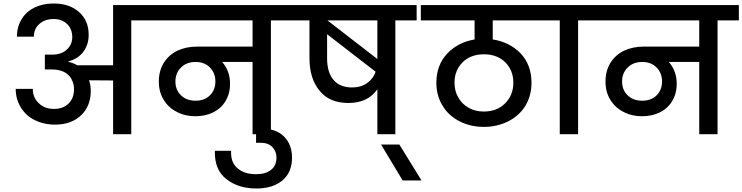

<svg xmlns="http://www.w3.org/2000/svg" viewBox="-20 -769 4253 1100"><path d="M628 -740C628 -740 628 -395 628 -395C628 -395 423 -395 423 -395C423 -395 423 -395 423 -395C407 -404 390 -411 371 -415C371 -415 371 -417 371 -417C371 -417 371 -417 371 -417C409 -427 438 -446 458 -473C478 -500 488 -532 488 -570C488 -570 488 -570 488 -570C488 -624 470 -667 433 -700C396 -733 347 -749 287 -749C287 -749 287 -749 287 -749C246 -749 210 -741 178 -726C146 -710 121 -688 104 -659C86 -630 77 -597 77 -559C77 -559 174 -559 174 -559C174 -559 174 -559 174 -559C174 -590 185 -614 207 -633C228 -651 255 -660 287 -660C287 -660 287 -660 287 -660C318 -660 343 -651 364 -632C384 -613 394 -587 394 -556C394 -556 394 -556 394 -556C394 -529 384 -505 364 -486C343 -466 315 -456 278 -456C278 -456 237 -456 237 -456C237 -456 237 -371 237 -371C237 -371 278 -371 278 -371C278 -371 278 -371 278 -371C332 -371 370 -352 391 -314C391 -314 391 -309 391 -309C391 -309 393 -309 393 -309C393 -309 393 -309 393 -309C400 -294 404 -277 404 -258C404 -258 404 -258 404 -258C404 -224 394 -197 373 -176C352 -155 324 -145 289 -145C289 -145 289 -145 289 -145C253 -145 224 -156 202 -178C179 -199 168 -227 168 -260C168 -260 70 -260 70 -260C70 -260 70 -260 70 -260C70 -220 80 -185 99 -154C118 -123 144 -98 179 -81C213 -64 252 -55 296 -55C296 -55 296 -55 296 -55C357 -55 407 -73 444 -108C481 -143 500 -190 500 -248C500 -248 500 -248 500 -248C500 -269 497 -290 490 -309C490 -309 628 -308 628 -308C628 -308 628 0 628 0C628 0 732 0 732 0C732 0 732 -652 732 -652C732 -652 854 -652 854 -652C854 -652 854 -740 854 -740C854 -740 628 -740 628 -740Z M1654 -740C1654 -740 807 -740 807 -740C807 -740 807 -652 807 -652C807 -652 1427 -652 1427 -652C1427 -652 1427 -502 1427 -502C1427 -502 1108 -502 1108 -502C1108 -502 1108 -502 1108 -502C1067 -502 1030 -494 997 -479C964 -463 938 -440 919 -410C900 -380 890 -344 890 -302C890 -302 890 -302 890 -302C890 -262 899 -227 918 -197C936 -167 961 -144 993 -128C1025 -111 1060 -103 1099 -103C1099 -103 1099 -103 1099 -103C1136 -103 1170 -110 1201 -125C1231 -140 1255 -161 1272 -190C1289 -218 1298 -251 1298 -289C1298 -289 1298 -289 1298 -289C1298 -338 1283 -379 1253 -414C1253 -414 1427 -414 1427 -414C1427 -414 1427 0 1427 0C1427 0 1532 0 1532 0C1532 0 1532 -652 1532 -652C1532 -652 1654 -652 1654 -652C1654 -652 1654 -740 1654 -740ZM1101 -192C1101 -192 1101 -192 1101 -192C1066 -192 1038 -202 1017 -223C996 -243 985 -269 985 -302C985 -302 985 -302 985 -302C985 -335 996 -362 1018 -383C1039 -404 1067 -414 1101 -414C1101 -414 1101 -414 1101 -414C1134 -414 1161 -404 1182 -383C1203 -362 1214 -335 1214 -303C1214 -303 1214 -303 1214 -303C1214 -270 1204 -244 1183 -223C1162 -202 1134 -192 1101 -192Z M1653 135C1653 135 1653 135 1653 135C1653 84 1638 44 1607 13C1576 -18 1531 -33 1474 -33C1474 -33 1447 -33 1447 -33C1447 -33 1447 49 1447 49C1447 49 1474 49 1474 49C1474 49 1474 49 1474 49C1502 49 1524 57 1540 73C1556 90 1564 110 1564 134C1564 134 1564 134 1564 134C1564 164 1554 187 1533 204C1512 221 1483 229 1446 229C1446 229 1446 229 1446 229C1402 229 1367 218 1341 195C1314 173 1302 140 1304 95C1304 95 1211 95 1211 95C1211 95 1211 95 1211 95C1209 168 1231 222 1277 257C1322 293 1380 311 1449 311C1449 311 1449 311 1449 311C1512 311 1562 295 1599 264C1635 233 1653 190 1653 135Z M2367 -740C2367 -740 1649 -740 1649 -740C1649 -740 1649 -652 1649 -652C1649 -652 1753 -652 1753 -652C1753 -652 1753 -437 1753 -437C1753 -437 1753 -437 1753 -437C1753 -358 1772 -296 1811 -249C1849 -202 1904 -179 1976 -179C1976 -179 1976 -179 1976 -179C2015 -179 2048 -186 2076 -200C2103 -213 2125 -233 2142 -258C2142 -258 2142 0 2142 0C2142 0 2245 0 2245 0C2245 0 2245 -652 2245 -652C2245 -652 2367 -652 2367 -652C2367 -652 2367 -740 2367 -740ZM2142 -431C2142 -431 1856 -652 1856 -652C1856 -652 2142 -652 2142 -652C2142 -652 2142 -431 2142 -431ZM1997 -268C1997 -268 1997 -268 1997 -268C1950 -268 1914 -283 1890 -312C1866 -341 1854 -382 1854 -434C1854 -434 1854 -573 1854 -573C1854 -573 2132 -358 2132 -358C2132 -358 2132 -358 2132 -358C2123 -331 2106 -309 2083 -293C2060 -276 2031 -268 1997 -268Z M2395 265C2395 265 2268 59 2268 59C2268 59 2163 59 2163 59C2163 59 2287 265 2287 265C2287 265 2395 265 2395 265Z M3113 -652C3113 -652 3113 -740 3113 -740C3113 -740 2391 -740 2391 -740C2391 -740 2391 -652 2391 -652C2391 -652 2699 -652 2699 -652C2699 -652 2699 -543 2699 -543C2699 -543 2699 -543 2699 -543C2635 -532 2583 -505 2542 -462C2501 -418 2480 -362 2480 -295C2480 -295 2480 -295 2480 -295C2480 -245 2492 -201 2516 -163C2539 -124 2572 -95 2613 -74C2654 -53 2701 -42 2752 -42C2752 -42 2752 -42 2752 -42C2803 -42 2850 -53 2892 -74C2933 -95 2966 -124 2990 -163C3013 -201 3025 -245 3025 -295C3025 -295 3025 -295 3025 -295C3025 -363 3004 -419 2963 -463C2921 -506 2868 -533 2803 -543C2803 -543 2803 -652 2803 -652C2803 -652 3113 -652 3113 -652ZM2921 -295C2921 -295 2921 -295 2921 -295C2921 -247 2905 -208 2874 -177C2843 -146 2802 -130 2752 -130C2752 -130 2752 -130 2752 -130C2720 -130 2691 -137 2666 -151C2640 -165 2620 -185 2606 -210C2591 -235 2584 -264 2584 -295C2584 -295 2584 -295 2584 -295C2584 -343 2600 -382 2631 -413C2662 -443 2703 -458 2752 -458C2752 -458 2752 -458 2752 -458C2802 -458 2843 -443 2874 -413C2905 -382 2921 -343 2921 -295Z M3292 0C3292 0 3292 -652 3292 -652C3292 -652 3414 -652 3414 -652C3414 -652 3414 -740 3414 -740C3414 -740 3065 -740 3065 -740C3065 -740 3065 -652 3065 -652C3065 -652 3187 -652 3187 -652C3187 -652 3187 0 3187 0C3187 0 3292 0 3292 0Z M4213 -740C4213 -740 3366 -740 3366 -740C3366 -740 3366 -652 3366 -652C3366 -652 3986 -652 3986 -652C3986 -652 3986 -502 3986 -502C3986 -502 3667 -502 3667 -502C3667 -502 3667 -502 3667 -502C3626 -502 3589 -494 3556 -479C3523 -463 3497 -440 3478 -410C3459 -380 3449 -344 3449 -302C3449 -302 3449 -302 3449 -302C3449 -262 3458 -227 3477 -197C3495 -167 3520 -144 3552 -128C3584 -111 3619 -103 3658 -103C3658 -103 3658 -103 3658 -103C3695 -103 3729 -110 3760 -125C3790 -140 3814 -161 3831 -190C3848 -218 3857 -251 3857 -289C3857 -289 3857 -289 3857 -289C3857 -338 3842 -379 3812 -414C3812 -414 3986 -414 3986 -414C3986 -414 3986 0 3986 0C3986 0 4091 0 4091 0C4091 0 4091 -652 4091 -652C4091 -652 4213 -652 4213 -652C4213 -652 4213 -740 4213 -740ZM3660 -192C3660 -192 3660 -192 3660 -192C3625 -192 3597 -202 3576 -223C3555 -243 3544 -269 3544 -302C3544 -302 3544 -302 3544 -302C3544 -335 3555 -362 3577 -383C3598 -404 3626 -414 3660 -414C3660 -414 3660 -414 3660 -414C3693 -414 3720 -404 3741 -383C3762 -362 3773 -335 3773 -303C3773 -303 3773 -303 3773 -303C3773 -270 3763 -244 3742 -223C3721 -202 3693 -192 3660 -192Z"/></svg>

Font: Girnar Poppins
Style: Medium
Weight: 500
Designer: Ninad Kale (Devanagari), Jonny Pinhorn (Latin)
Foundry: Indian Type Foundry
Version: ""